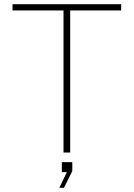

<svg xmlns="http://www.w3.org/2000/svg" viewBox="-20 -730 640 919"><path d="M284 0V-680H40V-710H560V-680H316V0ZM264 169 300 94H276V46H326V89L286 169Z"/></svg>

Font: Geist Mono Thin
Style: Regular
Weight: 100
Monospace: yes
Designer: Basement.studio, Andrés Briganti, Mateo Zaragoza
Foundry: Basement.studio, Vercel, Andrés Briganti, Guido Ferreyra, Mateo Zaragoza
Version: Version 1.500; ttfautohint (v1.8.4.7-5d5b)